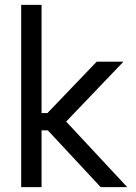

<svg xmlns="http://www.w3.org/2000/svg" viewBox="-20 -772 561 792"><path d="M67.4 -752H151.4V-305.7H175.8L378.9 -517.6H489.3L252.9 -270.5L504.9 0H395.5L177.2 -234.4H151.4V0H67.4Z"/></svg>

Font: Reddit Sans Chocolate
Style: Regular
Weight: 400
Designer: Stephen Hutchings
Foundry: Reddit
Version: Version 1.013